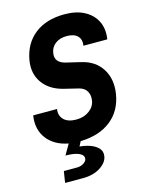

<svg xmlns="http://www.w3.org/2000/svg" viewBox="-139 -826 878 1136"><g transform="rotate(-15 300.0 -257.5)"><path d="M115 225 126 155H206Q231 155 248.5 143Q266 131 267 119Q271 96 242.5 82.5Q214 69 159 69L196 5Q111 -11 67 -68.5Q23 -126 36 -210H182Q176 -169 201.5 -144.5Q227 -120 277 -120Q324 -120 357 -144.5Q390 -169 395 -206Q400 -237 386 -261.5Q372 -286 338 -294L252 -315Q169 -335 127.5 -392.5Q86 -450 99 -530Q116 -630 186.5 -685Q257 -740 369 -740Q441 -740 490.5 -713.5Q540 -687 563 -640Q586 -593 576 -531H430Q436 -569 414.5 -590.5Q393 -612 349 -612Q306 -612 278.5 -591Q251 -570 246 -535Q237 -478 303 -462L392 -441Q475 -422 515.5 -358.5Q556 -295 542 -206Q526 -106 454.5 -49.5Q383 7 268 10L253 39Q283 41 314.5 51.5Q346 62 365.5 82Q385 102 380 133Q374 170 331 197.5Q288 225 225 225Z"/></g></svg>

Font: JetBrains Mono NL ExtraBold
Style: Italic
Weight: 800
Italic angle: -9°
Monospace: yes
Designer: Philipp Nurullin, Konstantin Bulenkov
Foundry: JetBrains
Version: Version 2.305; ttfautohint (v1.8.4.7-5d5b)